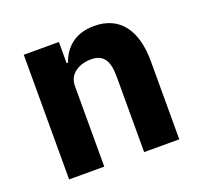

<svg xmlns="http://www.w3.org/2000/svg" viewBox="-99 -648 795 760"><g transform="rotate(-20 298.0 -268.5)"><path d="M217 0V-340C217 -392 264 -417 312 -417C366 -417 385 -384 385 -317V0H533V-329C533 -461 476 -537 369 -537C286 -537 242 -491 223 -436H217V-525H69V0Z"/></g></svg>

Font: IBM Plex Devanagari
Style: Bold
Weight: 700
Designer: Mike Abbink, Paul van der Laan, Pieter van Rosmalen, Erin McLaughlin
Foundry: Bold Monday
Version: Version 1.0